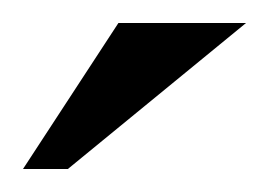

<svg xmlns="http://www.w3.org/2000/svg" viewBox="-20 -732 234 167"><path d="M0 -585 83 -712H194L39 -585Z"/></svg>

Font: Tenor Sans
Style: Regular
Weight: 400
Designer: Denis Masharov
Foundry: Denis Masharov
Version: Version 1.1